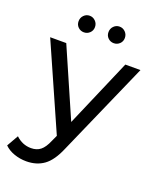

<svg xmlns="http://www.w3.org/2000/svg" viewBox="-182 -825 920 1123"><g transform="rotate(20 277.5 -263.5)"><path d="M-16.1 150.9 24.9 79.1Q65.9 118.2 119.6 118.2Q154.8 118.2 178.2 99.6Q201.7 81.1 220.7 36.1L237.8 -1L3.9 -529.8H104L289.1 -106L471.7 -529.8H565.9L309.1 53.2Q274.9 134.3 229.5 167.2Q184.1 200.2 119.6 200.2Q80.6 200.2 44.2 187.5Q7.8 174.8 -16.1 150.9ZM127.9 -674.8Q127.9 -696.8 142.8 -711.9Q157.7 -727.1 178.7 -727.1Q199.7 -727.1 214.8 -711.9Q230 -696.8 230 -674.8Q230 -652.8 214.8 -638.4Q199.7 -624 178.7 -624Q157.7 -624 142.8 -638.4Q127.9 -652.8 127.9 -674.8ZM314 -674.8Q314 -696.8 328.9 -711.9Q343.8 -727.1 364.7 -727.1Q385.7 -727.1 400.9 -711.9Q416 -696.8 416 -674.8Q416 -652.8 400.9 -638.4Q385.7 -624 364.7 -624Q343.8 -624 328.9 -638.4Q314 -652.8 314 -674.8Z"/></g></svg>

Font: Montserrat Medium
Style: Regular
Weight: 500
Designer: Julieta Ulanovsky
Foundry: Julieta Ulanovsky
Version: Version 7.200